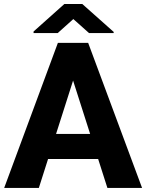

<svg xmlns="http://www.w3.org/2000/svg" viewBox="-20 -921 716 941"><path d="M354 -575.7 170.4 0H0.5L263.7 -710.9H371.1ZM506.3 0 322.3 -575.7 303.2 -710.9H412.1L676.3 0ZM498.5 -264.6V-141.6H127.9V-264.6ZM383.3 -901.4 537.1 -764.6V-758.8H416.5L339.4 -827.6L262.7 -758.8H144.5V-766.6L295.4 -901.4Z"/></svg>

Font: Roboto ExtraBold
Style: Regular
Weight: 800
Designer: Christian Robertson
Foundry: Google
Version: Version 3.009; 2024